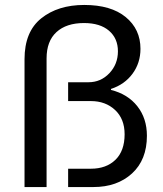

<svg xmlns="http://www.w3.org/2000/svg" viewBox="-20 -755 659 775"><path d="M79 0V-516Q79 -627 146.5 -681Q214 -735 320 -735Q428 -735 487.5 -686Q547 -637 547 -558Q547 -501 515 -457.5Q483 -414 428 -396V-392Q496 -375 534.5 -326Q573 -277 573 -207Q573 -110 513 -55Q453 0 357 0H255V-74H347Q409 -74 446 -110Q483 -146 483 -213Q483 -275 444.5 -311Q406 -347 347 -347H255V-423H337Q387 -423 421.5 -459.5Q456 -496 456 -548Q456 -600 420 -631Q384 -662 319 -662Q248 -662 208 -625.5Q168 -589 168 -519V0Z"/></svg>

Font: Archivo
Style: Regular
Weight: 400
Designer: Hector Gatti
Foundry: Omnibus-Type
Version: Version 2.001